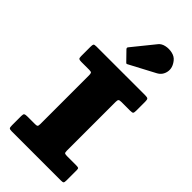

<svg xmlns="http://www.w3.org/2000/svg" viewBox="-321 -1130 1201 1201"><g transform="rotate(45 280.0 -529.5)"><path d="M392.5 -589V-157Q392.5 -141 397.8 -138Q403 -135 419.5 -135H498.5Q511 -135 516.8 -132.8Q522.5 -130.5 522.5 -118V-25Q522.5 -8 518.2 -4Q514 0 497.5 0H62.5Q45.5 0 41.5 -5.2Q37.5 -10.5 37.5 -28V-110.5Q37.5 -127.5 43.5 -131.2Q49.5 -135 65 -135H134Q148.5 -135 153 -139Q157.5 -143 157.5 -158.5V-588Q157.5 -604 154.2 -609.5Q151 -615 135 -615H64Q48.5 -615 43 -618.8Q37.5 -622.5 37.5 -639V-721.5Q37.5 -739.5 41 -744.8Q44.5 -750 62.5 -750H495.5Q513.5 -750 518 -744.5Q522.5 -739 522.5 -722V-642Q522.5 -624 518 -619.5Q513.5 -615 496 -615H417.5Q401 -615 396.8 -610Q392.5 -605 392.5 -589ZM264 -812.5 207.5 -870.5Q199 -879.5 208 -888.5L325 -1033Q339 -1050.5 366.2 -1056.5Q393.5 -1062.5 421.8 -1056.2Q450 -1050 466 -1030Q496 -993 488.8 -954.8Q481.5 -916.5 447.5 -898.5L279.5 -809.5Q274 -806 271 -807Q268 -808 264 -812.5Z"/></g></svg>

Font: Besley* Fatface
Style: Regular
Weight: 900
Designer: Owen Earl
Foundry: indestructible type*
Version: Version 3.000; ttfautohint (v1.8.3)